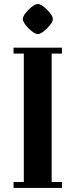

<svg xmlns="http://www.w3.org/2000/svg" viewBox="-20 -929 372 949"><path d="M121.1 -789.1Q92.8 -817.4 92.8 -835Q92.8 -852.5 121.1 -880.9Q149.4 -909.2 167 -909.2Q184.6 -909.2 212.9 -880.9Q241.2 -852.5 241.2 -835Q241.2 -817.4 212.9 -789.1Q184.6 -760.7 167 -760.7Q149.4 -760.7 121.1 -789.1ZM46.9 0V-29.3H97.7V-664.1H46.9V-693.4H286.1V-664.1H235.4V-29.3H286.1V0Z"/></svg>

Font: Monomakh Unicode TT
Style: Medium
Weight: 500
Designer: Alexey Kryukov, Aleksandr Andreev
Version: Version 1.1